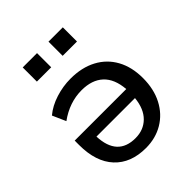

<svg xmlns="http://www.w3.org/2000/svg" viewBox="-200 -821 948 948"><g transform="rotate(-45 274.5 -347.0)"><path d="M267 9Q162 9 103 -54.5Q44 -118 44 -235V-266H404Q398 -342 357 -380Q316 -418 244 -418Q159 -418 83 -363L52 -433Q89 -464 141 -480.5Q193 -497 246 -497Q324 -497 381.5 -466.5Q439 -436 470 -379.5Q501 -323 501 -246Q501 -169 471 -111.5Q441 -54 388 -22.5Q335 9 267 9ZM265 -62Q322 -62 359 -98.5Q396 -135 403 -204H134Q140 -62 265 -62ZM298 -604V-703H398V-604ZM118 -604V-703H218V-604Z"/></g></svg>

Font: Nunito Sans SemiBold
Style: Regular
Weight: 600
Designer: Vernon Adams
Foundry: Vernon Adams
Version: Version 3.101; ttfautohint (v1.8.4.7-5d5b);gftools[0.9.27]